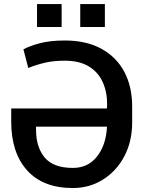

<svg xmlns="http://www.w3.org/2000/svg" viewBox="-20 -922 724 952"><path d="M341.3 10.3Q192.9 10.3 114.3 -77.4Q35.6 -165 35.6 -318.8V-384.3H510.3L511.2 -401.9Q511.7 -465.3 489.3 -514.9Q466.8 -564.5 420.2 -592.8Q373.5 -621.1 301.3 -621.1Q244.1 -621.1 200.9 -610.6Q157.7 -600.1 120.1 -585L96.2 -677.2Q122.1 -692.4 174.3 -706.8Q226.6 -721.2 301.3 -721.2Q407.7 -721.2 482.4 -680.4Q557.1 -639.6 596.2 -566.2Q635.3 -492.7 635.3 -394V-314.9Q635.3 -220.2 596.2 -146.7Q557.1 -73.2 490.5 -31.5Q423.8 10.3 341.3 10.3ZM341.3 -89.4Q417 -89.4 461.4 -146.5Q505.9 -203.6 510.3 -292L509.8 -293.9H158.7V-278.3Q158.7 -192.4 201.7 -140.9Q244.6 -89.4 341.3 -89.4ZM377.9 -788.1V-901.9H500V-788.1ZM163.6 -788.1V-901.9H285.6V-788.1Z"/></svg>

Font: Roboto Slab Medium
Style: Regular
Weight: 500
Designer: Google
Version: Version 2.001; ttfautohint (v1.8.3)